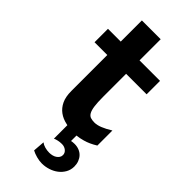

<svg xmlns="http://www.w3.org/2000/svg" viewBox="-278 -697 987 987"><g transform="rotate(45 216.0 -203.0)"><path d="M244.1 -393.1V-225.6Q244.1 -184.1 247.6 -159.4Q251 -134.8 258.5 -121.6Q266.1 -108.4 277.8 -104.5Q289.6 -100.6 306.2 -100.6Q324.7 -100.6 347.9 -109.9Q371.1 -119.1 400.4 -137.2V-27.8Q365.2 -5.9 333 2.9Q309.1 9.8 288.1 11.7V51.3Q293 50.3 298.1 49.6Q303.2 48.8 311.5 48.8Q330.1 48.8 345.2 54.9Q360.4 61 370.8 72Q381.3 83 387.2 98.4Q393.1 113.8 393.1 131.8Q393.1 156.7 381.6 176.8Q370.1 196.8 351.8 210.7Q333.5 224.6 310.3 231.9Q287.1 239.3 263.7 239.3Q244.6 239.3 223.9 233.6Q203.1 228 188 219.7L192.9 156.2Q203.6 164.6 219 168.9Q234.4 173.3 251.5 173.3Q262.2 173.3 272.9 170.7Q283.7 168 291.7 162.6Q299.8 157.2 304.9 149.7Q310.1 142.1 310.1 131.8Q310.1 116.2 297.1 105.7Q284.2 95.2 266.1 95.2Q252.4 95.2 238.8 98.1Q225.1 101.1 217.3 105V7.3L209.5 5.4Q179.2 -1 156.5 -17.6Q133.8 -34.2 120.6 -61.8Q107.4 -89.4 107.4 -131.8V-393.1H14.6V-490.7H107.4V-644.5H244.1V-490.7H393.1V-393.1Z"/></g></svg>

Font: Andika New Basic
Style: Bold
Weight: 700
Designer: Victor Gaultney, Annie Olsen, Pablo Ugerman
Foundry: SIL International
Version: Version 5.500; ttfautohint (v1.8.3)